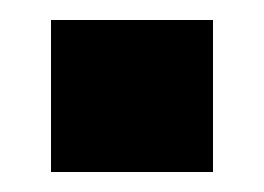

<svg xmlns="http://www.w3.org/2000/svg" viewBox="-20 -172 264 192"><path d="M31 0V-152H193V0Z"/></svg>

Font: HostGroteskBold
Style: Bold
Weight: 700
Designer: Doukan Karapınar based on Poppins by Indian Type Foundry, Jonny Pinhorn
Foundry: Element Type
Version: Version 1.001; ttfautohint (v1.8.4.7-5d5b)